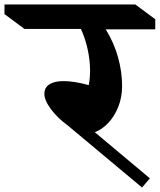

<svg xmlns="http://www.w3.org/2000/svg" viewBox="-131 -806 713 857"><path d="M341 -675Q378 -615 396 -550Q414 -485 414 -422Q414 -371 396.5 -328Q379 -285 351 -256Q323 -227 292 -216L538 -10L503 31L169 -248Q127 -278 97 -318Q67 -358 67 -387Q67 -415 89.5 -429.5Q112 -444 152 -444Q201 -444 265 -426Q271 -456 271 -491Q271 -539 259.5 -589Q248 -639 230 -677H-22L-111 -743V-786H473L562 -720V-675Z"/></svg>

Font: Inknut Antiqua Medium
Style: Regular
Weight: 500
Designer: Claus Eggers Sørensen
Foundry: Claus Eggers Sørensen
Version: Version 1.003; ttfautohint (v1.8.2) -l 8 -r 50 -G 200 -x 14 